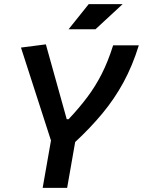

<svg xmlns="http://www.w3.org/2000/svg" viewBox="-20 -914 695 934"><path d="M187.5 0 228 -230.5 82 -682.6 203.1 -698.2 304.7 -334H313.5Q364.7 -388.2 404.5 -441.2Q444.3 -494.1 475.1 -554.9Q505.9 -615.7 530.3 -693.4H655.3Q624.5 -594.2 580.6 -513.4Q536.6 -432.6 478 -362.1Q419.4 -291.5 345.7 -223.1L306.6 0ZM313.5 -771.5 411.6 -894H576.7L444.3 -771.5Z"/></svg>

Font: Cascadia Code NF SemiBold
Style: Italic
Weight: 600
Italic angle: -10°
Monospace: yes
Designer: Aaron Bell
Foundry: Saja Typeworks
Version: Version 2404.023; ttfautohint (v1.8.4)